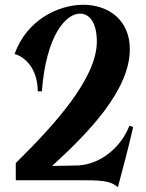

<svg xmlns="http://www.w3.org/2000/svg" viewBox="-20 -754 609 803"><path d="M473 29C493 -46 518 -139 537 -223L521 -228C491 -149 412 -69 308 -62L198 -60C348 -197 523 -376 523 -548C523 -672 432 -734 328 -734C222 -734 91 -669 41 -528C78 -519 137 -474 138 -372H155C173 -603 253 -697 315 -697C355 -697 385 -658 385 -580C385 -425 205 -229 46 -72V0H342C419 0 448 7 473 29Z"/></svg>

Font: Sinistre
Style: Bold
Weight: 700
Designer: Jules Durand
Foundry: Collletttivo
Version: Version 69.420;Glyphs 3.2 (3217)